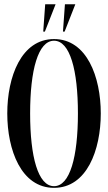

<svg xmlns="http://www.w3.org/2000/svg" viewBox="-20 -896 520 924"><path d="M197.5 -875.5 188 -744H196L247.5 -875.5ZM292.5 -875.5 283 -744H291L342.5 -875.5ZM240 -708C82 -708 15 -526 15 -350C15 -174 82 8 240 8C398 8 465 -174 465 -350C465 -526 398 -708 240 -708ZM240 0C163 0 125 -142 125 -350C125 -558 163 -700 240 -700C317 -700 355 -558 355 -350C355 -142 317 0 240 0Z"/></svg>

Font: Picaflor 48 pt
Style: Regular
Weight: 400
Designer: Ariel Martín Pérez
Foundry: Tunera Type Foundry
Version: Version 1.000;hotconv 1.0.109;makeotfexe 2.5.65596